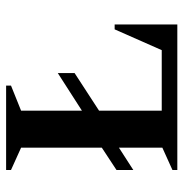

<svg xmlns="http://www.w3.org/2000/svg" viewBox="-6 -594 600 628"><g transform="rotate(-90 294.0 -280.0)"><path d="M52 0V-16L125 -49V-191L52 -144V-199L125 -247V-511L52 -544V-560H328V-544L246 -511V-312L369 -391V-336L246 -256V-51H444L512 -205H528V0Z"/></g></svg>

Font: Spectral SC SemiBold
Style: Regular
Weight: 600
Designer: Jean-Baptiste Levee
Foundry: Production Type
Version: Version 2.001